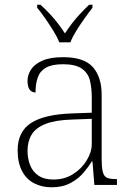

<svg xmlns="http://www.w3.org/2000/svg" viewBox="-20 -786 567 816"><path d="M199 10Q159 10 126 -6.5Q93 -23 74 -58.5Q55 -94 55 -147Q55 -226 111.5 -263Q168 -300 287 -304L370 -307V-371Q370 -413 362 -444.5Q354 -476 327.5 -494.5Q301 -513 248 -513Q201 -513 175.5 -498.5Q150 -484 140.5 -457Q131 -430 131 -393Q115 -393 106 -405Q97 -417 97 -443Q97 -467 111.5 -490Q126 -513 159.5 -528Q193 -543 248 -543Q337 -543 374.5 -501Q412 -459 412 -383V-111Q412 -76 416.5 -57Q421 -38 433 -31.5Q445 -25 471 -25H477V0H381L373 -100H370Q357 -78 335 -52Q313 -26 279.5 -8Q246 10 199 10ZM207 -23Q254 -23 290.5 -46Q327 -69 348.5 -104.5Q370 -140 370 -174V-281L289 -278Q216 -276 174 -259.5Q132 -243 114.5 -214Q97 -185 97 -145Q97 -112 108 -84Q119 -56 143.5 -39.5Q168 -23 207 -23ZM232 -606Q223 -629 206.5 -655.5Q190 -682 172 -708Q154 -734 138 -753V-766H152Q176 -744 193.5 -725Q211 -706 226 -686.5Q241 -667 256 -644Q271 -667 286 -686.5Q301 -706 318.5 -725Q336 -744 359 -766H373V-753Q358 -734 339.5 -708Q321 -682 304.5 -655.5Q288 -629 279 -606Z"/></svg>

Font: Noto Serif Hebrew ExtraLight
Style: Regular
Weight: 250
Version: Version 2.003